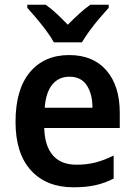

<svg xmlns="http://www.w3.org/2000/svg" viewBox="-20 -786 572 816"><path d="M274 -552Q376 -552 432.5 -486.5Q489 -421 489 -307V-242H168Q170 -166 204.5 -126Q239 -86 305 -86Q349 -86 386 -95.5Q423 -105 463 -125V-27Q426 -8 386 1Q346 10 292 10Q177 10 111.5 -62Q46 -134 46 -268Q46 -406 107 -479Q168 -552 274 -552ZM275 -460Q230 -460 202.5 -427Q175 -394 170 -328H373Q373 -386 349 -423Q325 -460 275 -460ZM209 -606Q197 -628 177 -655Q157 -682 135 -708Q113 -734 96 -753V-766H174Q197 -750 220.5 -728Q244 -706 268 -681Q294 -707 316.5 -727.5Q339 -748 364 -766H442V-753Q425 -734 403 -708.5Q381 -683 361 -655.5Q341 -628 328 -606Z"/></svg>

Font: Noto Sans Lao UI SemCond SemBd
Style: Regular
Weight: 600
Width: 4
Designer: Monotype Design Team
Foundry: Monotype Imaging Inc.
Version: Version 2.000; ttfautohint (v1.8.4.7-5d5b)